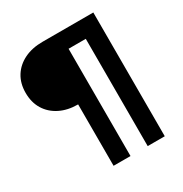

<svg xmlns="http://www.w3.org/2000/svg" viewBox="-199 -857 1135 1189"><g transform="rotate(-30 368.0 -262.5)"><path d="M270 180V-259Q196 -259 140.5 -287Q85 -315 54.5 -365Q24 -415 24 -483Q24 -551 55 -600.5Q86 -650 142 -677.5Q198 -705 273 -705H636V180H514V-587H391V180Z"/></g></svg>

Font: Nunito Sans 7pt SemiExpanded ExtraBold
Style: Regular
Weight: 800
Width: 6
Designer: Vernon Adams
Foundry: Vernon Adams
Version: Version 3.101;gftools[0.9.27]